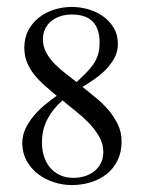

<svg xmlns="http://www.w3.org/2000/svg" viewBox="-20 -530 417 559"><path d="M334 -118.2Q334 -86.9 322.3 -63Q310.5 -39.1 290.5 -23.2Q270.5 -7.3 244.1 0.7Q217.8 8.8 189 8.8Q162.6 8.8 136.7 0.5Q110.8 -7.8 90.3 -23.7Q69.8 -39.6 57.4 -62.3Q44.9 -85 44.9 -113.8Q44.9 -135.7 54.4 -155.8Q64 -175.8 78.6 -193.1Q93.3 -210.4 110.8 -224.9Q128.4 -239.3 145 -251Q128.4 -265.1 111.6 -279.8Q94.7 -294.4 81.1 -311Q67.4 -327.6 59.1 -347.2Q50.8 -366.7 50.8 -391.1Q50.8 -419.4 62.5 -441.7Q74.2 -463.9 93.5 -479Q112.8 -494.1 137.7 -502Q162.6 -509.8 189 -509.8Q212.4 -509.8 236.3 -503.2Q260.3 -496.6 279.5 -482.9Q298.8 -469.2 311 -449.2Q323.2 -429.2 323.2 -401.9Q323.2 -379.9 313.2 -361.3Q303.2 -342.8 288.1 -327.4Q272.9 -312 254.9 -299.6Q236.8 -287.1 220.2 -276.9Q239.3 -261.7 259.5 -245.1Q279.8 -228.5 296.1 -209.2Q312.5 -189.9 323.2 -167.5Q334 -145 334 -118.2ZM270 -405.8Q270 -487.8 189 -487.8Q172.4 -487.8 157.2 -483.2Q142.1 -478.5 130.4 -469.5Q118.7 -460.4 111.8 -446.8Q105 -433.1 105 -415Q105 -394.5 114.7 -376.7Q124.5 -358.9 139.4 -343.8Q154.3 -328.6 171.4 -315.7Q188.5 -302.7 203.1 -291Q217.3 -304.2 229.2 -316.2Q241.2 -328.1 250.5 -341.1Q259.8 -354 264.9 -369.6Q270 -385.3 270 -405.8ZM280.8 -87.9Q280.8 -111.8 268.3 -133.1Q255.9 -154.3 237.8 -172.9Q219.7 -191.4 199.2 -207.5Q178.7 -223.6 162.1 -237.8Q134.3 -213.9 118.2 -183.3Q102.1 -152.8 102.1 -115.2Q102.1 -94.2 107.9 -75.4Q113.8 -56.6 125.2 -42.7Q136.7 -28.8 153.8 -20.5Q170.9 -12.2 193.8 -12.2Q211.4 -12.2 227.1 -17.1Q242.7 -22 254.6 -31.5Q266.6 -41 273.7 -55.2Q280.8 -69.3 280.8 -87.9Z"/></svg>

Font: Scheherazade Urdu
Style: Regular
Weight: 400
Designer: SIL International
Foundry: SIL International
Version: Version 1.005 (build 117/117)